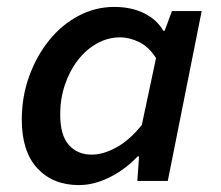

<svg xmlns="http://www.w3.org/2000/svg" viewBox="-20 -523 640 555"><path d="M208 12Q133 12 88 -36.5Q43 -85 43 -177Q43 -244 64.5 -303Q86 -362 122.5 -407Q159 -452 207.5 -477.5Q256 -503 310 -503Q360 -503 397 -484.5Q434 -466 452 -434H456L477 -491H563L465 0H377L382 -71H378Q342 -33 297 -10.5Q252 12 208 12ZM245 -76Q279 -76 317.5 -97.5Q356 -119 390 -162L431 -355Q411 -387 383 -401Q355 -415 327 -415Q292 -415 260.5 -397.5Q229 -380 205 -349Q181 -318 167.5 -277.5Q154 -237 154 -192Q154 -132 179 -104Q204 -76 245 -76Z"/></svg>

Font: Source Code Pro ExtraLight SemiBold
Style: Italic
Weight: 600
Italic angle: -11°
Monospace: yes
Version: Version 1.016;hotconv 1.0.116;makeotfexe 2.5.65601